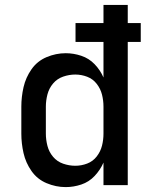

<svg xmlns="http://www.w3.org/2000/svg" viewBox="-20 -755 616 783"><path d="M248 8Q280 8 311.5 -2.5Q343 -13 366 -37.5Q389 -62 402 -92V0H501V-584H554V-661H501V-735H402V-661H288V-584H402V-439Q389 -469 366 -493Q343 -517 311.5 -527.5Q280 -538 248 -538Q208 -538 170 -522Q132 -506 108.5 -472.5Q85 -439 76 -399.5Q67 -360 67 -320V-210Q67 -170 76 -130.5Q85 -91 108.5 -57.5Q132 -24 170 -8Q208 8 248 8ZM287 -79Q262 -79 237.5 -87.5Q213 -96 196.5 -115.5Q180 -135 173.5 -160Q167 -185 167 -210V-320Q167 -345 173.5 -370Q180 -395 196.5 -414.5Q213 -434 237.5 -442.5Q262 -451 287 -451Q312 -451 335.5 -442Q359 -433 374.5 -413Q390 -393 396 -369Q402 -345 402 -320V-210Q402 -185 396 -161Q390 -137 374.5 -117Q359 -97 335.5 -88Q312 -79 287 -79Z"/></svg>

Font: Iosevka Sparkle Medium
Style: Regular
Weight: 500
Designer: Belleve Invis
Foundry: Belleve Invis
Version: Version 4.5.0; ttfautohint (v1.8.3)